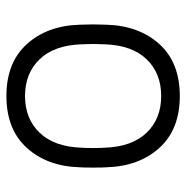

<svg xmlns="http://www.w3.org/2000/svg" viewBox="-11 -559 580 598"><g transform="rotate(90 279.0 -260.0)"><path d="M279 10Q175 10 117.5 -53.5Q60 -117 57 -218L56 -260L57 -302Q60 -403 117.5 -466.5Q175 -530 279 -530Q383 -530 440.5 -466.5Q498 -403 501 -302Q502 -292 502 -260Q502 -228 501 -218Q498 -117 440.5 -53.5Q383 10 279 10ZM279 -48Q350 -48 393.5 -93.5Q437 -139 440 -223Q441 -233 441 -260Q441 -287 440 -297Q437 -381 393.5 -426.5Q350 -472 279 -472Q208 -472 164.5 -426.5Q121 -381 118 -297L117 -260L118 -223Q121 -139 164.5 -93.5Q208 -48 279 -48Z"/></g></svg>

Font: Rubik AZ
Style: Regular
Weight: 300
Designer: Hubert and Fischer
Foundry: Hubert & Fischer
Version: Version 2.000